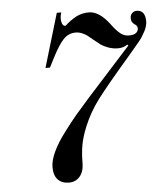

<svg xmlns="http://www.w3.org/2000/svg" viewBox="-52 -748 696 811"><g transform="rotate(-5 296.0 -342.5)"><path d="M144 -54Q144 -82 161 -118.5Q178 -155 210 -197.5Q242 -240 264 -266Q286 -292 320 -330L508 -538L504 -542Q486 -530 464 -530Q442 -530 422 -537.5Q402 -545 391 -553Q380 -561 362 -576Q348 -588 339.5 -594.5Q331 -601 317.5 -606.5Q304 -612 291 -612Q260 -612 238.5 -589Q217 -566 191 -515L170 -474H151L219 -702H238Q231 -682 234.5 -663Q238 -644 251 -644Q276 -667 300 -679.5Q324 -692 354 -692Q398 -692 442 -633Q461 -607 477.5 -593.5Q494 -580 514 -580Q536 -580 545 -588Q554 -596 554 -606Q554 -619 542 -625Q528 -635 528 -651Q528 -666 536.5 -673.5Q545 -681 555 -681Q592 -681 592 -633Q592 -614 580 -591Q568 -568 554 -551Q540 -534 512 -501Q404 -376 365 -324Q326 -272 302 -214Q284 -170 278 -136Q272 -102 272 -62Q272 -25 254.5 -4Q237 17 208 17Q178 17 161 -1Q144 -19 144 -54Z"/></g></svg>

Font: Old Standard TT
Style: Italic
Weight: 400
Italic angle: -15.2°
Designer: Alexey Kryukov <alexios@thessalonica.org.ru>
Version: Version 2.2